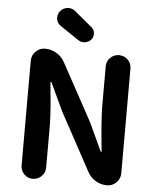

<svg xmlns="http://www.w3.org/2000/svg" viewBox="-63 -1032 873 1080"><g transform="rotate(5 374.0 -492.5)"><path d="M93.8 -75.2V-666Q93.8 -697.3 115.7 -719.2Q137.7 -741.2 168.9 -741.2Q203.1 -741.2 232.9 -723.6Q262.7 -706.1 279.3 -675.8L457 -349.6L529.3 -193.4Q531.2 -190.4 533.7 -190.4Q536.1 -190.4 535.2 -193.4Q516.6 -372.1 516.6 -448.2V-671.9Q516.6 -701.2 537.1 -721.2Q557.6 -741.2 586.4 -741.2Q615.2 -741.2 635.7 -721.2Q656.2 -701.2 656.2 -671.9V-80.1Q656.2 -49.8 634.3 -27.8Q612.3 -5.9 581.1 -5.9Q546.9 -5.9 517.6 -23.4Q488.3 -41 471.7 -71.3L293.9 -399.4L220.7 -555.7Q219.7 -557.6 217.3 -557.6Q214.8 -557.6 214.8 -554.7Q215.8 -541 220.2 -496.1Q224.6 -451.2 226.6 -427.7Q228.5 -404.3 230.5 -367.2Q232.4 -330.1 232.4 -300.8V-75.2Q232.4 -46.9 211.9 -26.4Q191.4 -5.9 162.6 -5.9Q133.8 -5.9 113.8 -26.4Q93.8 -46.9 93.8 -75.2ZM422.9 -815.4Q409.2 -799.8 388.7 -796.9Q384.8 -795.9 380.9 -795.9Q364.3 -795.9 349.6 -805.7L245.1 -876Q224.6 -889.6 220.7 -914.1Q220.7 -918.9 220.7 -923.8Q220.7 -942.4 233.4 -958Q249 -977.5 274.4 -980.5Q278.3 -980.5 281.2 -980.5Q302.7 -980.5 319.3 -965.8L418 -883.8Q434.6 -869.1 434.6 -846.7Q434.6 -829.1 422.9 -815.4Z"/></g></svg>

Font: Gen Jyuu GothicX Bold
Style: Bold
Weight: 700
Designer: Ryoko NISHIZUKA (kana &amp; ideographs); Paul D. Hunt (Latin, Greek &amp; Cyrillic); Wenlong ZHANG (bopomofo); Sandoll C
Version: Version 1.058.20140828